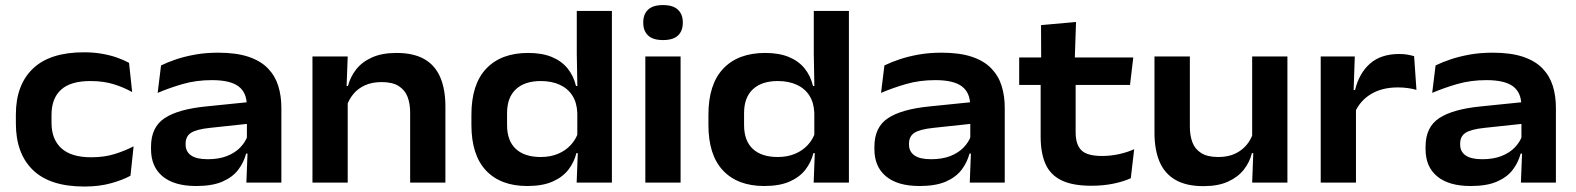

<svg xmlns="http://www.w3.org/2000/svg" viewBox="-20 -702 6056 738"><path d="M304 15Q172 15 106.5 -48.5Q41 -112 41 -227.5V-262Q41 -375.5 106.5 -438.2Q172 -501 303 -501Q340.5 -501 372.8 -495.2Q405 -489.5 431 -480.2Q457 -471 476 -460.5L488 -348Q457.5 -365.5 418 -378Q378.5 -390.5 327.5 -390.5Q251 -390.5 214.5 -357Q178 -323.5 178 -260.5V-230Q178 -166.5 216 -132Q254 -97.5 330.5 -97.5Q381 -97.5 420.2 -109.8Q459.5 -122 493.5 -139.5L481.5 -26.5Q451.5 -10 406.2 2.5Q361 15 304 15Z M927 0 932 -128 929 -145V-276L928.5 -297.5Q928.5 -346 896.8 -370Q865 -394 794.5 -394Q734 -394 682.2 -379Q630.5 -364 586 -345L599 -450.5Q624.5 -463 657.2 -474Q690 -485 730.2 -492.2Q770.5 -499.5 818 -499.5Q888 -499.5 935 -483.8Q982 -468 1009.8 -439.2Q1037.5 -410.5 1049.5 -372Q1061.5 -333.5 1061.5 -288V0ZM734 13Q650 13 605.2 -24Q560.5 -61 560.5 -128.5V-138Q560.5 -213.5 613 -248Q665.5 -282.5 773 -293L940 -310L945.5 -227.5L787 -210.5Q735 -205 714.2 -191.5Q693.5 -178 693.5 -150V-146Q693.5 -119.5 714.2 -104.8Q735 -90 778.5 -90Q821 -90 852.2 -102.2Q883.5 -114.5 903.2 -135Q923 -155.5 931.5 -179.5L951.5 -111.5H926Q917 -77.5 895.5 -49.2Q874 -21 835 -4Q796 13 734 13Z M1556.5 0V-270Q1556.5 -303.5 1546.5 -329.8Q1536.5 -356 1512.5 -371.2Q1488.5 -386.5 1447 -386.5Q1410 -386.5 1383 -374.2Q1356 -362 1338.8 -341.2Q1321.5 -320.5 1313 -295L1294 -371.5H1317.5Q1326.5 -406.5 1349 -435.2Q1371.5 -464 1409.8 -481.2Q1448 -498.5 1504 -498.5Q1569.5 -498.5 1611 -474.8Q1652.5 -451 1672.2 -405Q1692 -359 1692 -292.5V0ZM1181 0V-485H1316.5L1311.5 -352L1316.5 -339V0Z M2006.5 13Q1904.5 13 1848.2 -46.5Q1792 -106 1792 -222V-261Q1792 -378 1849 -438.2Q1906 -498.5 2010.5 -498.5Q2063.5 -498.5 2101 -483Q2138.5 -467.5 2161.5 -439.2Q2184.5 -411 2194 -371.5H2235L2199 -267.5Q2197.5 -307.5 2180 -334.8Q2162.5 -362 2131.5 -376.2Q2100.5 -390.5 2058.5 -390.5Q1997 -390.5 1963 -359Q1929 -327.5 1929 -267V-221.5Q1929 -161 1962.5 -129.8Q1996 -98.5 2058.5 -98.5Q2095.5 -98.5 2124.8 -110.8Q2154 -123 2174 -144.8Q2194 -166.5 2202.5 -193.5L2237 -113.5H2195.5Q2187 -78.5 2164.8 -49.8Q2142.5 -21 2103.8 -4Q2065 13 2006.5 13ZM2196.5 0 2201.5 -130.5 2199 -161V-332L2199.5 -354.5L2197 -494.5V-660H2332V0Z M2460.5 0V-485H2596V0ZM2528.5 -548Q2489.5 -548 2471 -565.8Q2452.5 -583.5 2452.5 -614V-616.5Q2452.5 -647 2471 -664.8Q2489.5 -682.5 2528.5 -682.5Q2567 -682.5 2585.8 -664.8Q2604.5 -647 2604.5 -616.5V-614Q2604.5 -583 2586 -565.5Q2567.5 -548 2528.5 -548Z M2917.5 13Q2815.5 13 2759.2 -46.5Q2703 -106 2703 -222V-261Q2703 -378 2760 -438.2Q2817 -498.5 2921.5 -498.5Q2974.5 -498.5 3012 -483Q3049.5 -467.5 3072.5 -439.2Q3095.5 -411 3105 -371.5H3146L3110 -267.5Q3108.5 -307.5 3091 -334.8Q3073.5 -362 3042.5 -376.2Q3011.5 -390.5 2969.5 -390.5Q2908 -390.5 2874 -359Q2840 -327.5 2840 -267V-221.5Q2840 -161 2873.5 -129.8Q2907 -98.5 2969.5 -98.5Q3006.5 -98.5 3035.8 -110.8Q3065 -123 3085 -144.8Q3105 -166.5 3113.5 -193.5L3148 -113.5H3106.5Q3098 -78.5 3075.8 -49.8Q3053.5 -21 3014.8 -4Q2976 13 2917.5 13ZM3107.5 0 3112.5 -130.5 3110 -161V-332L3110.5 -354.5L3108 -494.5V-660H3243V0Z M3707.5 0 3712.5 -128 3709.5 -145V-276L3709 -297.5Q3709 -346 3677.2 -370Q3645.5 -394 3575 -394Q3514.5 -394 3462.8 -379Q3411 -364 3366.5 -345L3379.5 -450.5Q3405 -463 3437.8 -474Q3470.5 -485 3510.8 -492.2Q3551 -499.5 3598.5 -499.5Q3668.5 -499.5 3715.5 -483.8Q3762.5 -468 3790.2 -439.2Q3818 -410.5 3830 -372Q3842 -333.5 3842 -288V0ZM3514.5 13Q3430.5 13 3385.8 -24Q3341 -61 3341 -128.5V-138Q3341 -213.5 3393.5 -248Q3446 -282.5 3553.5 -293L3720.5 -310L3726 -227.5L3567.5 -210.5Q3515.5 -205 3494.8 -191.5Q3474 -178 3474 -150V-146Q3474 -119.5 3494.8 -104.8Q3515.5 -90 3559 -90Q3601.5 -90 3632.8 -102.2Q3664 -114.5 3683.8 -135Q3703.5 -155.5 3712 -179.5L3732 -111.5H3706.5Q3697.5 -77.5 3676 -49.2Q3654.5 -21 3615.5 -4Q3576.5 13 3514.5 13Z M4175 12Q4102.5 12 4059.8 -9Q4017 -30 3998.5 -72Q3980 -114 3980 -176.5V-425.5H4114.5V-193.5Q4114.5 -146.5 4136.5 -124.5Q4158.5 -102.5 4216 -102.5Q4249 -102.5 4281 -109.5Q4313 -116.5 4339.5 -128.5L4326.5 -17Q4297 -3.5 4258.2 4.2Q4219.5 12 4175 12ZM3897.5 -375.5V-481H4336L4323.5 -375.5ZM3982 -470 3981.5 -605.5 4116 -617.5 4111 -470Z M4553.5 -485V-215.5Q4553.5 -181.5 4563.2 -155.2Q4573 -129 4597 -113.8Q4621 -98.5 4662.5 -98.5Q4700 -98.5 4726.8 -111Q4753.5 -123.5 4771 -144.2Q4788.5 -165 4796.5 -190.5L4815.5 -113.5H4792Q4783.5 -78.5 4760.8 -49.8Q4738 -21 4700 -3.8Q4662 13.5 4605.5 13.5Q4540.5 13.5 4498.8 -10.2Q4457 -34 4437.2 -80Q4417.5 -126 4417.5 -192.5V-485ZM4928.5 -485V0H4793L4798 -133L4793 -146V-485Z M5188 -270.5 5158 -356H5188.5Q5204 -420.5 5246 -457.5Q5288 -494.5 5358.5 -494.5Q5376 -494.5 5390 -492Q5404 -489.5 5415.5 -486L5424.5 -356.5Q5409.5 -361 5391 -363.5Q5372.5 -366 5353 -366Q5293 -366 5250.8 -341Q5208.5 -316 5188 -270.5ZM5056.5 0V-485H5187.5L5182 -326.5L5192 -323V0Z M5826 0 5831 -128 5828 -145V-276L5827.5 -297.5Q5827.5 -346 5795.8 -370Q5764 -394 5693.5 -394Q5633 -394 5581.2 -379Q5529.5 -364 5485 -345L5498 -450.5Q5523.5 -463 5556.2 -474Q5589 -485 5629.2 -492.2Q5669.5 -499.5 5717 -499.5Q5787 -499.5 5834 -483.8Q5881 -468 5908.8 -439.2Q5936.5 -410.5 5948.5 -372Q5960.5 -333.5 5960.5 -288V0ZM5633 13Q5549 13 5504.2 -24Q5459.5 -61 5459.5 -128.5V-138Q5459.5 -213.5 5512 -248Q5564.5 -282.5 5672 -293L5839 -310L5844.5 -227.5L5686 -210.5Q5634 -205 5613.2 -191.5Q5592.5 -178 5592.5 -150V-146Q5592.5 -119.5 5613.2 -104.8Q5634 -90 5677.5 -90Q5720 -90 5751.2 -102.2Q5782.5 -114.5 5802.2 -135Q5822 -155.5 5830.5 -179.5L5850.5 -111.5H5825Q5816 -77.5 5794.5 -49.2Q5773 -21 5734 -4Q5695 13 5633 13Z"/></svg>

Font: Anek Gujarati SemiExpanded SemiBold
Style: Regular
Weight: 600
Width: 6
Designer: Mrunmayee Ghaisas (Gujarati), Yesha Goshar (Latin)
Foundry: Ek Type
Version: Version 1.003